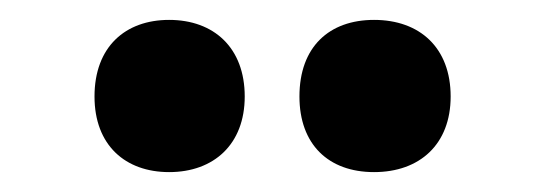

<svg xmlns="http://www.w3.org/2000/svg" viewBox="-20 -787 543 193"><path d="M75 -690C75 -641 106 -614 150 -614C195 -614 226 -642 226 -690C226 -739 195 -767 150 -767C106 -767 75 -740 75 -690ZM281 -690C281 -642 310 -614 356 -614C402 -614 433 -642 433 -690C433 -739 402 -767 356 -767C311 -767 281 -740 281 -690Z"/></svg>

Font: Noto Sans Sinhala Condensed Black
Style: Regular
Weight: 900
Width: 3
Designer: Jelle Bosma - Monotype Design Team
Foundry: Monotype Imaging Inc.
Version: Version 2.006